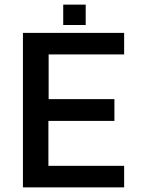

<svg xmlns="http://www.w3.org/2000/svg" viewBox="-20 -809 626 829"><path d="M79 0V-667H516V-574H190V-381H474V-287H189V-93H516V0ZM253 -701V-789H350V-701Z"/></svg>

Font: Maven Pro Medium
Style: Regular
Weight: 500
Designer: Joe Prince
Foundry: Joe Prince
Version: Version 2.103